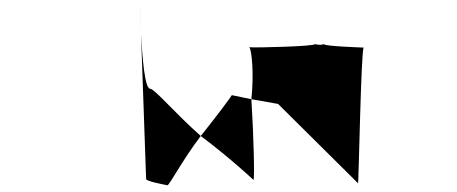

<svg xmlns="http://www.w3.org/2000/svg" viewBox="-20 -553 1354 569"><path d="M395 -533C395 -533 396 -496 398 -451ZM398 -451 413 -23C411 -16 466 -6 476 -4C481 -2 520 -78 575 -150C497 -219 438 -290 425 -290C409 -290 402 -381 398 -451ZM575 -150C663 -84 731 -20 731 -20C735 -17 732 -147 725 -259L667 -271C666 -268 624 -211 575 -150ZM719 -413C719 -414 718 -414 718 -414C717 -414 717 -413 719 -413ZM719 -413C726 -404 733 -336 725 -259L804 -245L1041 -10C1043 -4 1050 -412 1058 -412C1058 -412 939 -416 941 -422L929 -420L912 -422C914 -416 742 -411 719 -413Z"/></svg>

Font: Ampere
Style: UltExt
Weight: 400
Version: Version 1